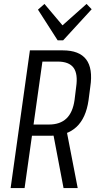

<svg xmlns="http://www.w3.org/2000/svg" viewBox="-20 -956 490 976"><path d="M132 -700H299Q383 -700 418 -654Q453 -608 439 -515L430 -446Q417 -356 369 -311Q321 -266 239 -266H139L147 -323H229Q285 -323 317.5 -353.5Q350 -384 359 -448L367 -513Q377 -580 354 -611.5Q331 -643 273 -643H180L199 -667L105 0H34ZM249 -284H320L375 0H303ZM446 -909 301 -751H273L173 -907L206 -936L308 -815H284L420 -936Z"/></svg>

Font: Pathway Extreme Condensed Light
Style: Italic
Weight: 300
Width: 3
Italic angle: -8°
Version: Version 1.001;gftools[0.9.26]